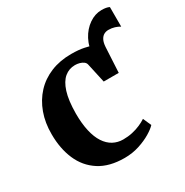

<svg xmlns="http://www.w3.org/2000/svg" viewBox="-158 -797 899 935"><g transform="rotate(-30 291.0 -330.0)"><path d="M459 -362.5 414.5 -419 394.5 -497.5Q394 -545.5 414.8 -584.5Q435.5 -623.5 468.8 -646.5Q502 -669.5 539 -669.5Q567 -669.5 582 -661.5V-551.5Q570 -559 554.2 -564Q538.5 -569 519.5 -569Q506 -569 494.5 -562.8Q483 -556.5 475.5 -542Q468 -527.5 466.5 -503.5ZM277.5 11Q192 11 136.2 -25Q80.5 -61 53.5 -123.8Q26.5 -186.5 26.5 -266.5Q26 -331 45.5 -384.5Q65 -438 101.2 -477Q137.5 -516 188.8 -537Q240 -558 304 -558Q346 -558 376.2 -551.5Q406.5 -545 428.2 -537.8Q450 -530.5 465 -527.5L459 -362.5H374.5L350.5 -471.5Q348.5 -481.5 339.8 -488.2Q331 -495 318.5 -498.5Q306 -502 293 -502Q259.5 -502 234 -481Q208.5 -460 194 -414.5Q179.5 -369 179 -295Q179 -238.5 188.8 -196Q198.5 -153.5 216.8 -125.8Q235 -98 260.5 -84.2Q286 -70.5 316.5 -70.5Q344 -70.5 368.5 -76Q393 -81.5 413.5 -90.5Q434 -99.5 449 -109.5L469.5 -63.5Q456 -48.5 427.2 -31.2Q398.5 -14 360 -1.5Q321.5 11 277.5 11Z"/></g></svg>

Font: Merriweather 48pt
Style: Bold
Weight: 700
Version: Version 2.100